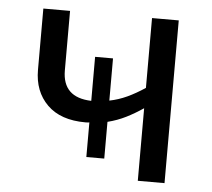

<svg xmlns="http://www.w3.org/2000/svg" viewBox="-44 -583 694 630"><g transform="rotate(5 303.0 -268.0)"><path d="M520 -536V0H432V-239Q404 -220 376 -206Q348 -192 316 -184V-63H257V-177Q253 -176 244 -176Q162 -176 118 -219.5Q74 -263 74 -334V-536H162V-340Q162 -251 257 -248V-393H316V-254Q346 -260 374 -273Q402 -286 432 -306V-536Z"/></g></svg>

Font: Noto Sans
Style: Regular
Weight: 400
Designer: Monotype Design Team
Foundry: Monotype Imaging Inc.
Version: Version 1.902